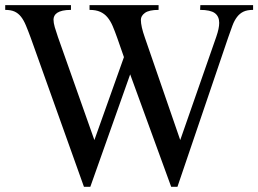

<svg xmlns="http://www.w3.org/2000/svg" viewBox="-20 -700 990 736"><path d="M252 -680.2V-662.1Q233.4 -662.1 220.5 -659.2Q207.5 -656.2 199.7 -651.1Q191.9 -646 188.5 -639.2Q185.1 -632.3 185.1 -625Q185.1 -612.8 189.9 -595.9Q194.8 -579.1 202.1 -558.1L341.8 -163.1L455.1 -481L429.2 -555.2Q420.4 -580.1 411.9 -600.1Q403.3 -620.1 391.8 -633.8Q380.4 -647.5 364 -654.8Q347.7 -662.1 323.2 -662.1V-680.2H587.9V-662.1Q551.3 -662.1 535.6 -650.6Q520 -639.2 520 -624Q520 -599.1 535.2 -556.2L670.9 -163.1L809.1 -559.1Q820.3 -591.3 820.3 -612.3Q820.3 -637.2 803.5 -649.7Q786.6 -662.1 747.1 -662.1L748 -680.2H950.2V-662.1Q927.7 -662.1 913.3 -655.3Q898.9 -648.4 888.7 -635Q878.4 -621.6 871.1 -602.1Q863.8 -582.5 855 -557.1L660.2 16.1H636.2L479 -415L326.2 16.1H301.8L98.1 -554.2Q87.9 -582 79.3 -602.5Q70.8 -623 60.3 -636.2Q49.8 -649.4 35.6 -655.8Q21.5 -662.1 0 -662.1V-680.2Z"/></svg>

Font: Tuladha Jejeg
Style: Regular
Weight: 400
Designer: R.S. Wihananto
Foundry: R.S. Wihananto
Version: Version 1.92